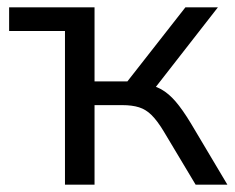

<svg xmlns="http://www.w3.org/2000/svg" viewBox="-20 -506 643 526"><path d="M158 0V-421H5V-486H239V-283H329L488 -486H577L393 -250L372 -276Q401 -273 421.5 -261.5Q442 -250 461 -228Q480 -206 503 -168L603 0H516L428 -147Q411 -175 395.5 -190.5Q380 -206 361 -212Q342 -218 315 -218H239V0Z"/></svg>

Font: NunitoSans1
Style: Book
Weight: 400
Designer: Vernon Adams
Foundry: Vernon Adams
Version: Version 3.101;gftools[0.9.27]